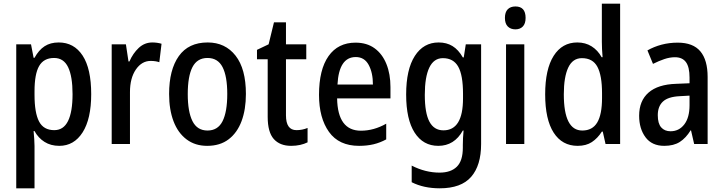

<svg xmlns="http://www.w3.org/2000/svg" viewBox="-20 -780 3919 1040"><path d="M298 -550Q381 -550 427.5 -479Q474 -408 474 -270Q474 -136 427.5 -63Q381 10 301 10Q255 10 221 -11.5Q187 -33 167 -70H162Q164 -48 165.5 -26.5Q167 -5 167 11V240H68V-540H148L162 -467H167Q190 -509 221.5 -529.5Q253 -550 298 -550ZM273 -466Q217 -466 192 -422.5Q167 -379 167 -286V-266Q167 -169 191.5 -122Q216 -75 274 -75Q324 -75 348.5 -124.5Q373 -174 373 -270Q373 -366 349 -416Q325 -466 273 -466Z M805 -550Q831 -550 855 -543L843 -443Q823 -450 796 -450Q748 -450 716 -403.5Q684 -357 684 -281V0H585V-540H662L676 -447H681Q700 -491 731.5 -520.5Q763 -550 805 -550Z M1312 -271Q1312 -187 1288.5 -124Q1265 -61 1218.5 -25.5Q1172 10 1102 10Q1037 10 990.5 -25Q944 -60 920 -123Q896 -186 896 -271Q896 -402 948.5 -476Q1001 -550 1105 -550Q1200 -550 1256 -478.5Q1312 -407 1312 -271ZM997 -270Q997 -175 1022.5 -124Q1048 -73 1104 -73Q1160 -73 1185.5 -123.5Q1211 -174 1211 -271Q1211 -367 1185.5 -416.5Q1160 -466 1104 -466Q1048 -466 1022.5 -416.5Q997 -367 997 -270Z M1586 -75Q1601 -75 1616.5 -78Q1632 -81 1646 -87V-9Q1628 0 1605.5 5Q1583 10 1557 10Q1496 10 1463 -27Q1430 -64 1430 -147V-459H1372V-510L1435 -540L1464 -659H1529V-540H1639V-459H1529V-155Q1529 -75 1586 -75Z M1906 -549Q1967 -549 2009 -518.5Q2051 -488 2073 -433.5Q2095 -379 2095 -308V-247H1806Q1809 -72 1935 -72Q2005 -72 2072 -110V-25Q2039 -7 2003.5 1.5Q1968 10 1925 10Q1816 10 1762 -65.5Q1708 -141 1708 -266Q1708 -403 1759.5 -476Q1811 -549 1906 -549ZM1907 -471Q1816 -471 1808 -322H2000Q2000 -386 1977 -428.5Q1954 -471 1907 -471Z M2356 -550Q2399 -550 2431 -530.5Q2463 -511 2487 -469H2492L2503 -540H2586V0Q2586 116 2532 178Q2478 240 2362 240Q2275 240 2210 207V117Q2284 155 2361 155Q2422 155 2454.5 123Q2487 91 2487 20V5Q2487 -11 2488 -32.5Q2489 -54 2491 -73H2487Q2441 10 2354 10Q2272 10 2226 -61.5Q2180 -133 2180 -268Q2180 -404 2227 -477Q2274 -550 2356 -550ZM2379 -465Q2330 -465 2305.5 -414Q2281 -363 2281 -266Q2281 -168 2306 -121Q2331 -74 2382 -74Q2488 -74 2488 -247V-272Q2488 -373 2462 -419Q2436 -465 2379 -465Z M2772 -745Q2827 -745 2827 -683Q2827 -652 2812 -636.5Q2797 -621 2772 -621Q2746 -621 2730.5 -636.5Q2715 -652 2715 -683Q2715 -714 2730 -729.5Q2745 -745 2772 -745ZM2820 -540V0H2721V-540Z M3109 10Q3025 10 2979 -61.5Q2933 -133 2933 -269Q2933 -405 2979 -477.5Q3025 -550 3107 -550Q3151 -550 3184.5 -529Q3218 -508 3239 -470H3244Q3242 -492 3241 -514Q3240 -536 3240 -553V-760H3339V0H3260L3245 -67H3240Q3217 -31 3186 -10.5Q3155 10 3109 10ZM3134 -73Q3189 -73 3215 -116.5Q3241 -160 3241 -249V-275Q3241 -371 3216 -418Q3191 -465 3132 -465Q3082 -465 3058 -414Q3034 -363 3034 -269Q3034 -73 3134 -73Z M3651 -549Q3734 -549 3773.5 -502Q3813 -455 3813 -363V0H3740L3723 -74H3721Q3695 -32 3662 -11Q3629 10 3578 10Q3511 10 3476.5 -36.5Q3442 -83 3442 -153Q3442 -234 3493 -278.5Q3544 -323 3643 -326L3715 -329V-360Q3715 -417 3695.5 -443.5Q3676 -470 3636 -470Q3608 -470 3578.5 -460Q3549 -450 3517 -434L3487 -507Q3522 -527 3563.5 -538Q3605 -549 3651 -549ZM3662 -259Q3599 -256 3571 -230Q3543 -204 3543 -156Q3543 -111 3561.5 -90Q3580 -69 3612 -69Q3658 -69 3686.5 -106Q3715 -143 3715 -210V-262Z"/></svg>

Font: Noto Sans Lao Condensed Medium
Style: Regular
Weight: 500
Width: 3
Designer: Monotype Design Team
Foundry: Monotype Imaging Inc.
Version: Version 2.003; ttfautohint (v1.8.4.7-5d5b)